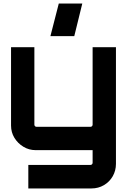

<svg xmlns="http://www.w3.org/2000/svg" viewBox="-20 -843 725 1078"><path d="M139 215V83H488Q493 83 496.5 79.5Q500 76 500 71V0H180Q143 0 111.5 -19Q80 -38 61 -69Q42 -100 42 -138V-578H173V-143Q173 -138 176.5 -134.5Q180 -131 185 -131H488Q493 -131 496.5 -134.5Q500 -138 500 -143V-578H631V77Q631 115 613 146.5Q595 178 563.5 196.5Q532 215 494 215ZM263 -640 310 -823H442L397 -640Z"/></svg>

Font: Orbitron
Style: Bold
Weight: 700
Designer: Matt McInerney
Foundry: The League of Moveable Type
Version: Version 2.001